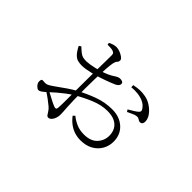

<svg xmlns="http://www.w3.org/2000/svg" viewBox="-98 -846 1196 1196"><g transform="rotate(45 500.0 -248.0)"><path d="M626 16Q600 16 575 8.5Q550 1 527 -15.5Q504 -32 484 -58L496 -70Q519 -51 548.5 -38Q578 -25 616 -25Q674 -25 704 -56.5Q734 -88 734 -132Q734 -161 721.5 -184Q709 -207 683 -220Q657 -233 616 -233Q563 -233 505 -208.5Q447 -184 399 -155Q378 -142 355.5 -125Q333 -108 311.5 -89.5Q290 -71 271 -53Q250 -34 239.5 -27Q229 -20 221 -20Q215 -20 209.5 -23.5Q204 -27 198 -33Q191 -41 188 -48Q185 -55 185 -62Q185 -75 189 -79.5Q193 -84 205 -82Q221 -80 230 -82.5Q239 -85 249 -91Q264 -100 288 -117.5Q312 -135 340.5 -154.5Q369 -174 395 -188Q448 -217 507.5 -239Q567 -261 631 -261Q696 -261 737.5 -223.5Q779 -186 779 -124Q779 -86 760.5 -54Q742 -22 708 -3Q674 16 626 16ZM384 58Q376 58 370 49.5Q364 41 356.5 29Q349 17 336 6Q323 -5 299 -23Q275 -41 252 -54L263 -68Q285 -57 313.5 -41.5Q342 -26 362 -18Q373 -14 378.5 -16Q384 -18 385 -29Q387 -58 387 -106Q387 -154 387 -226Q387 -259 387.5 -300Q388 -341 388.5 -380.5Q389 -420 389.5 -451Q390 -482 390 -495Q390 -507 386.5 -512Q383 -517 372 -521Q362 -524 351 -524.5Q340 -525 325 -525L323 -539Q334 -545 348 -549.5Q362 -554 375 -554Q389 -554 406.5 -547.5Q424 -541 437 -531Q450 -521 450 -512Q450 -499 442.5 -492Q435 -485 431 -467Q427 -448 424.5 -410Q422 -372 420.5 -326Q419 -280 419 -235Q419 -175 420 -136.5Q421 -98 422.5 -74Q424 -50 425 -35.5Q426 -21 426 -9Q426 7 420.5 22.5Q415 38 405.5 48Q396 58 384 58ZM303 -319Q285 -319 268.5 -323Q252 -327 236 -343Q220 -359 203 -393L217 -402Q237 -383 249.5 -373.5Q262 -364 274.5 -361Q287 -358 307 -358Q321 -359 337.5 -361.5Q354 -364 373 -368.5Q392 -373 412 -379Q464 -396 489.5 -413.5Q515 -431 528 -431Q533 -431 538.5 -430.5Q544 -430 548.5 -428Q553 -426 556 -422.5Q559 -419 559 -413Q559 -396 535 -384Q513 -374 477.5 -361Q442 -348 414 -340Q401 -336 380.5 -331Q360 -326 339 -322.5Q318 -319 303 -319ZM813 -326Q804 -325 798 -328.5Q792 -332 785 -336Q778 -340 765 -338Q756 -337 737.5 -328.5Q719 -320 707 -314L698 -328Q710 -335 731.5 -348Q753 -361 760 -369Q766 -376 766 -381.5Q766 -387 760 -396Q745 -418 721.5 -428.5Q698 -439 671 -442Q644 -445 617 -442L616 -460Q645 -466 668 -467Q691 -468 716 -463Q744 -458 769.5 -441Q795 -424 812 -401.5Q829 -379 830 -355Q831 -345 827 -336.5Q823 -328 813 -326Z"/></g></svg>

Font: Noto Serif SC ExtraLight ExtraLight
Style: Regular
Weight: 250
Version: Version 2.002-H1;hotconv 1.1.0;makeotfexe 2.6.0